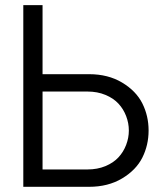

<svg xmlns="http://www.w3.org/2000/svg" viewBox="-20 -720 633 740"><path d="M144 -434.1H323.2Q396.5 -434.1 450.4 -401.9Q504.4 -369.6 528.6 -321.5Q552.7 -273.4 552.7 -217Q552.7 -160.6 528.6 -112.5Q504.4 -64.5 450.4 -32.2Q396.5 0 323.2 0H69.8V-700.2H144ZM316.9 -367.2H144V-66.9H316.9Q355.5 -66.9 386.5 -79.8Q417.5 -92.8 436.8 -113.8Q456.1 -134.8 466.3 -161.9Q476.6 -189 476.6 -217Q476.6 -245.1 466.3 -272.2Q456.1 -299.3 436.8 -320.3Q417.5 -341.3 386.5 -354.2Q355.5 -367.2 316.9 -367.2Z"/></svg>

Font: LT Superior
Style: Regular
Weight: 400
Designer: Daniel Lyons
Foundry: LyonsType
Version: Version 1.000